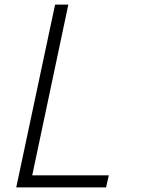

<svg xmlns="http://www.w3.org/2000/svg" viewBox="-20 -820 640 840"><path d="M51 0 221 -800H279L121 -53H456L444 0Z"/></svg>

Font: Victor Mono Thin ExtraLight
Style: Italic
Weight: 250
Italic angle: -12°
Monospace: yes
Version: Version 1.561;gftools[0.9.30]